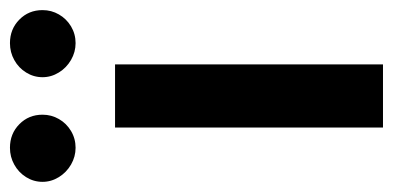

<svg xmlns="http://www.w3.org/2000/svg" viewBox="-267 -559 778 380"><g transform="rotate(-90 122.0 -369.0)"><path d="M59.6 -530.3H184.6V0H59.6ZM-47.9 -673.8Q-47.9 -691.4 -38.6 -706.3Q-29.3 -721.2 -13.9 -729.7Q1.5 -738.3 19.5 -738.3Q47.4 -738.3 66.2 -719.7Q85 -701.2 85 -673.8Q85 -656.2 76.4 -641.4Q67.9 -626.5 52.7 -617.4Q37.6 -608.4 19.5 -608.4Q2 -608.4 -13.7 -617.4Q-29.3 -626.5 -38.6 -641.6Q-47.9 -656.7 -47.9 -673.8ZM159.2 -673.8Q159.2 -691.4 168.5 -706.3Q177.7 -721.2 193.1 -729.7Q208.5 -738.3 226.6 -738.3Q254.4 -738.3 273.2 -719.7Q292 -701.2 292 -673.8Q292 -656.2 283.4 -641.4Q274.9 -626.5 259.8 -617.4Q244.6 -608.4 226.6 -608.4Q209 -608.4 193.4 -617.4Q177.7 -626.5 168.5 -641.6Q159.2 -656.7 159.2 -673.8Z"/></g></svg>

Font: Pretendard JP SemiBold
Style: Regular
Weight: 600
Designer: Base glyphs from Inter by Rasmus Andersson; Hangeul glyphs from Noto Sans CJK(Source Han Sans) by Jang Soo-young and Kan
Foundry: Kil Hyung-jin
Version: Version 1.309